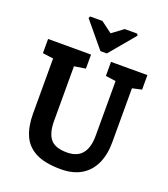

<svg xmlns="http://www.w3.org/2000/svg" viewBox="-160 -1013 990 1130"><g transform="rotate(20 335.0 -448.0)"><path d="M208 -900H285L355 -848L425 -900H503L509 -889L375 -729H335L203 -888ZM353 4Q253 4 195 -26Q137 -56 112.5 -112.5Q88 -169 88 -248V-593L21 -602V-691H290V-603L219 -592V-250Q219 -175 248.5 -138Q278 -101 353 -101Q393 -101 421 -116.5Q449 -132 464 -165.5Q479 -199 479 -251V-594L415 -603V-691H643V-600L584 -587V-248Q584 -171 557.5 -114Q531 -57 479.5 -26.5Q428 4 353 4Z"/></g></svg>

Font: Kreon
Style: Bold
Weight: 700
Designer: Julia Petretta
Foundry: Julia Petretta and Eli Heuer
Version: Version 2.002